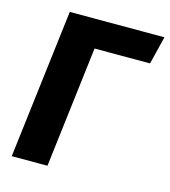

<svg xmlns="http://www.w3.org/2000/svg" viewBox="-105 -777 763 862"><g transform="rotate(15 276.5 -346.5)"><path d="M113 -693 29 0H195L263 -563H521L553 -693Z"/></g></svg>

Font: Fira Sans OT
Style: Bold Italic
Weight: 700
Italic angle: -8°
Designer: Carrois Corporate & Edenspiekermann
Foundry: Carrois Corporate GbR & Edenspiekermann AG
Version: Version 2.001